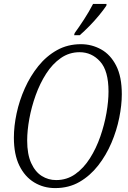

<svg xmlns="http://www.w3.org/2000/svg" viewBox="-20 -951 655 982"><path d="M262 11Q203 11 155 -18Q107 -47 79 -104Q51 -161 51 -247Q51 -306 65 -371.5Q79 -437 107 -499.5Q135 -562 176 -613Q217 -664 271.5 -694.5Q326 -725 394 -725Q449 -725 497 -698.5Q545 -672 574 -615.5Q603 -559 603 -469Q603 -414 590 -349Q577 -284 550 -220.5Q523 -157 482 -104.5Q441 -52 386.5 -20.5Q332 11 262 11ZM267 -30Q322 -30 365 -60.5Q408 -91 440 -141.5Q472 -192 493 -252.5Q514 -313 524.5 -373Q535 -433 535 -483Q535 -589 492 -636.5Q449 -684 387 -684Q334 -684 291 -654Q248 -624 216 -574Q184 -524 162.5 -464Q141 -404 130 -343.5Q119 -283 119 -232Q119 -162 139.5 -117Q160 -72 193.5 -51Q227 -30 267 -30ZM359 -771 362 -782Q384 -812 410 -852Q436 -892 456 -931H525L524 -922Q510 -901 487 -873Q464 -845 437.5 -818Q411 -791 388 -771Z"/></svg>

Font: Noto Serif Condensed Light
Style: Italic
Weight: 300
Width: 3
Italic angle: -12°
Designer: Monotype Design Team
Foundry: Monotype Imaging Inc.
Version: Version 2.014; ttfautohint (v1.8.4.7-5d5b)